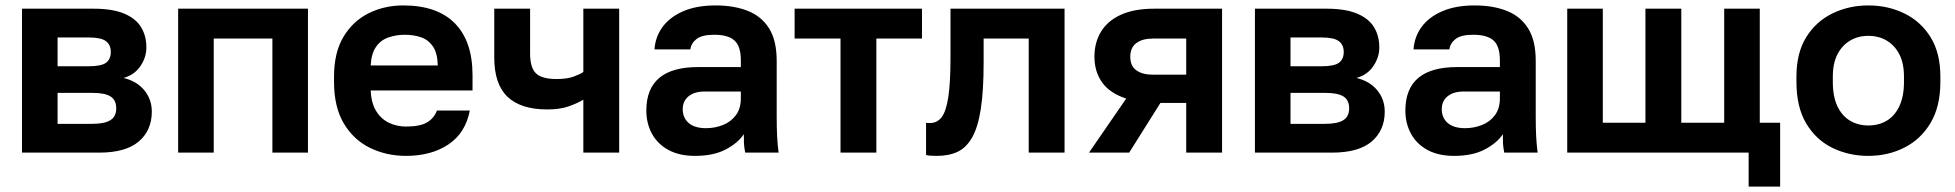

<svg xmlns="http://www.w3.org/2000/svg" viewBox="-20 -562 7200 707"><path d="M61 0V-530H325Q394 -530 437 -512Q480 -494 499.5 -462Q519 -430 519 -387Q519 -351 497 -318.5Q475 -286 435 -275Q484 -263 511.5 -229.5Q539 -196 539 -151Q539 -82 491 -41Q443 0 345 0ZM192 -106H320Q365 -106 386.5 -119.5Q408 -133 408 -163Q408 -193 387.5 -206.5Q367 -220 320 -220H192ZM192 -318H307Q353 -318 370.5 -331Q388 -344 388 -371Q388 -397 370 -410.5Q352 -424 307 -424H192Z M636 0V-530H1114V0H983V-420H767V0Z M1475 12Q1403 12 1342.5 -17.5Q1282 -47 1246 -107.5Q1210 -168 1210 -260V-280Q1210 -368 1244.5 -426Q1279 -484 1337 -513Q1395 -542 1465 -542Q1590 -542 1655 -476Q1720 -410 1720 -285V-229H1345Q1347 -182 1365.5 -152.5Q1384 -123 1413 -109.5Q1442 -96 1475 -96Q1526 -96 1552 -111Q1578 -126 1589 -155H1710Q1694 -72 1631 -30Q1568 12 1475 12ZM1470 -434Q1439 -434 1410 -424Q1381 -414 1364 -388.5Q1347 -363 1345 -321H1592Q1591 -366 1574.5 -390.5Q1558 -415 1531 -424.5Q1504 -434 1470 -434Z M2128 0V-195Q2105 -181 2073 -170Q2041 -159 1995 -159Q1898 -159 1849 -205.5Q1800 -252 1800 -350V-530H1932V-365Q1932 -313 1953.5 -292Q1975 -271 2030 -271Q2068 -271 2092.5 -280Q2117 -289 2128 -297V-530H2260V0Z M2539 12Q2482 12 2442 -9.5Q2402 -31 2381 -69Q2360 -107 2360 -155Q2360 -235 2407.5 -275Q2455 -315 2550 -315H2708V-340Q2708 -392 2684.5 -413Q2661 -434 2610 -434Q2565 -434 2545 -418.5Q2525 -403 2522 -380H2390Q2393 -426 2419.5 -462.5Q2446 -499 2495.5 -520.5Q2545 -542 2615 -542Q2683 -542 2733.5 -522Q2784 -502 2812 -457.5Q2840 -413 2840 -338V-135Q2840 -93 2841.5 -61.5Q2843 -30 2847 0H2724Q2720 -22 2719.5 -33.5Q2719 -45 2719 -68Q2698 -36 2653 -12Q2608 12 2539 12ZM2580 -90Q2612 -90 2641.5 -101.5Q2671 -113 2689.5 -137.5Q2708 -162 2708 -200V-225H2575Q2537 -225 2515.5 -207.5Q2494 -190 2494 -160Q2494 -128 2516 -109Q2538 -90 2580 -90Z M3075 0V-420H2906V-530H3375V-420H3207V0Z M3430 12Q3422 12 3410 11.5Q3398 11 3390 9V-110Q3393 -109 3405 -109Q3431 -109 3447.5 -130.5Q3464 -152 3472 -205Q3480 -258 3480 -350V-530H3900V0H3768V-420H3602V-330Q3602 -227 3591.5 -160Q3581 -93 3559.5 -55.5Q3538 -18 3506 -3Q3474 12 3430 12Z M3990 0 4127 -199Q4066 -219 4038 -259Q4010 -299 4010 -353Q4010 -405 4034 -445Q4058 -485 4107 -507.5Q4156 -530 4230 -530H4480V0H4348V-183H4253L4138 0ZM4142 -353Q4142 -319 4164.5 -303Q4187 -287 4225 -287H4348V-420H4225Q4187 -420 4164.5 -403.5Q4142 -387 4142 -353Z M4601 0V-530H4865Q4934 -530 4977 -512Q5020 -494 5039.5 -462Q5059 -430 5059 -387Q5059 -351 5037 -318.5Q5015 -286 4975 -275Q5024 -263 5051.5 -229.5Q5079 -196 5079 -151Q5079 -82 5031 -41Q4983 0 4885 0ZM4732 -106H4860Q4905 -106 4926.5 -119.5Q4948 -133 4948 -163Q4948 -193 4927.5 -206.5Q4907 -220 4860 -220H4732ZM4732 -318H4847Q4893 -318 4910.5 -331Q4928 -344 4928 -371Q4928 -397 4910 -410.5Q4892 -424 4847 -424H4732Z M5334 12Q5277 12 5237 -9.5Q5197 -31 5176 -69Q5155 -107 5155 -155Q5155 -235 5202.5 -275Q5250 -315 5345 -315H5503V-340Q5503 -392 5479.5 -413Q5456 -434 5405 -434Q5360 -434 5340 -418.5Q5320 -403 5317 -380H5185Q5188 -426 5214.5 -462.5Q5241 -499 5290.5 -520.5Q5340 -542 5410 -542Q5478 -542 5528.5 -522Q5579 -502 5607 -457.5Q5635 -413 5635 -338V-135Q5635 -93 5636.5 -61.5Q5638 -30 5642 0H5519Q5515 -22 5514.5 -33.5Q5514 -45 5514 -68Q5493 -36 5448 -12Q5403 12 5334 12ZM5375 -90Q5407 -90 5436.5 -101.5Q5466 -113 5484.5 -137.5Q5503 -162 5503 -200V-225H5370Q5332 -225 5310.5 -207.5Q5289 -190 5289 -160Q5289 -128 5311 -109Q5333 -90 5375 -90Z M6419 125V0H5751V-530H5882V-110H6039V-530H6171V-110H6329V-530H6460V-110H6535V125Z M6860 12Q6788 12 6727.5 -17.5Q6667 -47 6631 -107.5Q6595 -168 6595 -260V-280Q6595 -367 6631 -425Q6667 -483 6727.5 -512.5Q6788 -542 6860 -542Q6932 -542 6992.5 -512.5Q7053 -483 7089 -425Q7125 -367 7125 -280V-260Q7125 -170 7089 -109.5Q7053 -49 6992.5 -18.5Q6932 12 6860 12ZM6860 -100Q6898 -100 6927.5 -117.5Q6957 -135 6974 -171Q6991 -207 6991 -260V-280Q6991 -329 6974 -362Q6957 -395 6927.5 -412.5Q6898 -430 6860 -430Q6822 -430 6792.5 -412.5Q6763 -395 6746 -362Q6729 -329 6729 -280V-260Q6729 -206 6746 -170.5Q6763 -135 6792.5 -117.5Q6822 -100 6860 -100Z"/></svg>

Font: Golos Text SemiBold
Style: Regular
Weight: 600
Designer: A.Korolkova, Vitaly Kuzmin
Foundry: ParaType Ltd
Version: Version 2.004